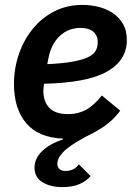

<svg xmlns="http://www.w3.org/2000/svg" viewBox="-20 -554 553 784"><path d="M233 210Q187 210 154 190.5Q121 171 121 130Q121 94 151 64Q181 34 238 15L237 12Q137 8 87 -51Q37 -110 37 -211Q37 -274 57 -332.5Q77 -391 113.5 -436Q150 -481 201.5 -507.5Q253 -534 317 -534Q348 -534 380 -526.5Q412 -519 438 -502.5Q464 -486 481 -458Q498 -430 498 -390Q498 -308 417.5 -262Q337 -216 160 -212Q157 -192 157 -183Q157 -140 181 -114Q205 -88 259 -88Q298 -88 330 -105Q362 -122 396 -164L471 -102Q452 -77 434 -61Q416 -45 398.5 -33.5Q381 -22 364 -13Q347 -4 329 5Q294 24 271.5 39.5Q249 55 236.5 68.5Q224 82 219 93.5Q214 105 214 114Q214 128 222.5 136Q231 144 248 144Q263 144 277 138Q291 132 302 117L350 165Q333 185 305 197.5Q277 210 233 210ZM309 -440Q259 -440 224 -407Q189 -374 178 -317L173 -292Q237 -295 277.5 -302.5Q318 -310 340.5 -321Q363 -332 371 -347Q379 -362 379 -381Q379 -399 372.5 -410.5Q366 -422 356 -428.5Q346 -435 333.5 -437.5Q321 -440 309 -440Z"/></svg>

Font: IBM Plex Sans SmBld
Style: Italic
Weight: 600
Italic angle: -11°
Designer: Mike Abbink, Paul van der Laan, Pieter van Rosmalen
Foundry: Bold Monday
Version: Version 3.005